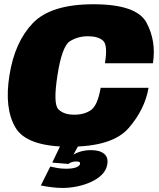

<svg xmlns="http://www.w3.org/2000/svg" viewBox="-20 -702 767 924"><path d="M314 4Q521.5 4 599.2 -85.8Q677 -175.5 695 -279.5H464.5Q449.5 -194 417.5 -172Q385.5 -150 337 -150Q287 -150 261 -176Q235 -202 256.5 -339.5Q278 -478.5 315.8 -503Q353.5 -527.5 403.5 -527.5Q452.5 -527.5 476 -506.2Q499.5 -485 485 -397.5H716Q732.5 -504.5 685 -593Q637.5 -681.5 429.5 -681.5Q224.5 -681.5 137.5 -590.2Q50.5 -499 25.5 -339.5Q0 -181.5 54 -88.8Q108 4 314 4ZM280.5 202.5Q316 202.5 352 195Q388 187.5 419 173.2Q450 159 470.8 138Q491.5 117 496 90.5Q502.5 56 481.2 38.2Q460 20.5 418 20.5Q386 20.5 360 29.8Q334 39 319 52.5L309 87Q314 82.5 324.5 78.8Q335 75 345 75Q357 75 361.8 77.5Q366.5 80 365 87Q363.5 96.5 346.8 103.2Q330 110 298 110Q275.5 110 255.5 106.5Q235.5 103 222 99.5L176.5 190.5Q202.5 196 229.8 199.2Q257 202.5 280.5 202.5ZM309 87 356.5 0H270L231.5 80.5Z"/></svg>

Font: Anybody Black
Style: Italic
Weight: 900
Italic angle: -10°
Designer: Tyler Finck
Foundry: Etcetera Type Company
Version: Version 1.113;gftools[0.9.25]